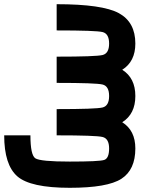

<svg xmlns="http://www.w3.org/2000/svg" viewBox="-20 -895 790 915"><path d="M500 -687.5Q500 -734.4 468.8 -742.2Q437.5 -750 250 -750V-875Q468.8 -875 546.9 -832Q625 -789.1 625 -687.5Q625 -601.6 562.5 -562.5Q625 -523.4 625 -437.5Q625 -351.6 562.5 -312.5Q625 -273.4 625 -187.5Q625 -85.9 558.6 -43Q492.2 0 312.5 0Q125 0 62.5 -54.7Q0 -109.4 0 -250H125Q125 -156.2 148.4 -140.6Q171.9 -125 312.5 -125Q453.1 -125 476.6 -132.8Q500 -140.6 500 -187.5Q500 -234.4 468.8 -242.2Q437.5 -250 250 -250V-375Q437.5 -375 468.8 -382.8Q500 -390.6 500 -437.5Q500 -484.4 468.8 -492.2Q437.5 -500 250 -500V-625Q437.5 -625 468.8 -632.8Q500 -640.6 500 -687.5Z"/></svg>

Font: CraftyPE
Style: Regular
Weight: 400
Designer: Erek Butcher
Foundry: Haunted Coop
Version: Version 0.018;April 4, 2024;FontCreator 15.0.0.2962 64-bit